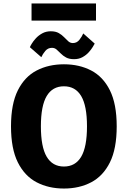

<svg xmlns="http://www.w3.org/2000/svg" viewBox="-20 -1077 750 1108"><path d="M349 11Q260.5 11 191.5 -25Q122.5 -61 83 -139.8Q43.5 -218.5 43.5 -348Q43.5 -477 83 -555.8Q122.5 -634.5 191.5 -670.2Q260.5 -706 349 -706Q437.5 -706 506.2 -670.2Q575 -634.5 614.2 -555.8Q653.5 -477 653.5 -348Q653.5 -218.5 614.2 -139.8Q575 -61 506.2 -25Q437.5 11 349 11ZM349 -116Q415 -116 448.5 -172.5Q482 -229 482 -348Q482 -466.5 448.5 -522.8Q415 -579 349 -579Q283 -579 249.5 -522.8Q216 -466.5 216 -348Q216 -229 249.5 -172.5Q283 -116 349 -116ZM407.5 -735.5Q379.5 -735.5 361.5 -745.2Q343.5 -755 330.8 -768.2Q318 -781.5 306.5 -791.2Q295 -801 280 -801Q256.5 -801 241.2 -782.8Q226 -764.5 218.5 -747L152.5 -804.5Q154 -809.5 162.8 -824.2Q171.5 -839 186.8 -855.8Q202 -872.5 223.8 -884.5Q245.5 -896.5 273 -896.5Q301 -896.5 319 -886.2Q337 -876 349.8 -862.5Q362.5 -849 374 -838.8Q385.5 -828.5 400.5 -828.5Q423.5 -828.5 438.2 -847.2Q453 -866 460.5 -884L526.5 -825.5Q524 -820.5 515.5 -806.2Q507 -792 492.2 -775.5Q477.5 -759 456.2 -747.2Q435 -735.5 407.5 -735.5ZM162 -1057H534V-958H162Z"/></svg>

Font: League Mono
Style: Bold
Weight: 700
Width: 6
Designer: Tyler Finck
Foundry: The League of Moveable Type / Tyler Finck
Version: Version 2.300;RELEASE